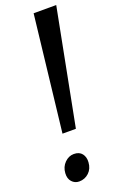

<svg xmlns="http://www.w3.org/2000/svg" viewBox="-168 -914 609 970"><g transform="rotate(-20 137.0 -429.0)"><path d="M153 -868H274.5L154 -246.5H82ZM27 -54Q29 -87 50.8 -108.8Q72.5 -130.5 100 -130.5Q129.5 -130.5 143.8 -112Q158 -93.5 156 -66Q154 -32 132 -11.2Q110 9.5 79.5 9.5Q56 9.5 40.5 -7.8Q25 -25 27 -54Z"/></g></svg>

Font: Merriweather Light 18pt Medium
Style: Italic
Weight: 500
Italic angle: -7.8°
Version: Version 2.101